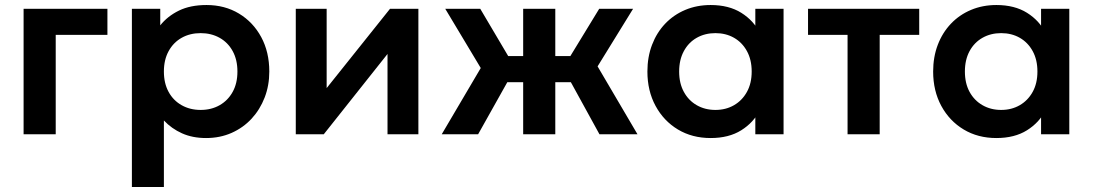

<svg xmlns="http://www.w3.org/2000/svg" viewBox="-20 -535 4354 765"><path d="M74 0V-500H408V-396H202V0Z M505.5 210V-500H618.5V-434Q647.5 -470.5 693 -492.8Q738.5 -515 803 -515Q875.5 -515 932 -481Q988.5 -447 1020.8 -387.2Q1053 -327.5 1053 -250Q1053 -194.5 1034.5 -146.5Q1016 -98.5 982.5 -62.2Q949 -26 902.8 -5.5Q856.5 15 801 15Q747 15 705.2 -3.8Q663.5 -22.5 633 -55V210ZM779.5 -97Q822 -97 855 -115.8Q888 -134.5 907 -168.8Q926 -203 926 -250Q926 -297 907 -331.5Q888 -366 854.8 -384.5Q821.5 -403 779.5 -403Q737 -403 704 -384.5Q671 -366 652 -331.5Q633 -297 633 -250Q633 -203 651.8 -168.8Q670.5 -134.5 703.8 -115.8Q737 -97 779.5 -97Z M1158.5 0V-500H1281.5V-184L1534 -500H1647V0H1524V-320L1270 0Z M2064.5 0V-207.5H1926.5V-311.5H2064.5V-500H2192.5V-311.5H2329.5V-207.5H2192.5V0ZM1740 0 1895.5 -264 1754 -500H1893.5L2033 -264L1885 0ZM2368.5 0 2223.5 -264 2367.5 -500H2502.5L2361 -270.5L2520 0Z M2811.5 15Q2738 15 2681.2 -19Q2624.5 -53 2592 -113Q2559.5 -173 2559.5 -250Q2559.5 -308 2578 -356.5Q2596.5 -405 2630.2 -440.5Q2664 -476 2710.2 -495.5Q2756.5 -515 2811.5 -515Q2884 -515 2933.5 -484Q2983 -453 3007.5 -403.5L2989.5 -376V-500H3102V0H2989.5V-124L3007.5 -96.5Q2983 -47 2933.5 -16Q2884 15 2811.5 15ZM2830.5 -97Q2872 -97 2904.5 -115.8Q2937 -134.5 2956 -168.8Q2975 -203 2975 -250Q2975 -297 2956 -331.5Q2937 -366 2904.5 -384.5Q2872 -403 2830.5 -403Q2789 -403 2756.2 -384.5Q2723.5 -366 2704.8 -331.5Q2686 -297 2686 -250Q2686 -203 2704.8 -168.8Q2723.5 -134.5 2756.2 -115.8Q2789 -97 2830.5 -97Z M3357 0V-396H3199.5V-500H3642.5V-396H3485V0Z M3950 15Q3876.5 15 3819.8 -19Q3763 -53 3730.5 -113Q3698 -173 3698 -250Q3698 -308 3716.5 -356.5Q3735 -405 3768.8 -440.5Q3802.5 -476 3848.8 -495.5Q3895 -515 3950 -515Q4022.5 -515 4072 -484Q4121.5 -453 4146 -403.5L4128 -376V-500H4240.5V0H4128V-124L4146 -96.5Q4121.5 -47 4072 -16Q4022.5 15 3950 15ZM3969 -97Q4010.5 -97 4043 -115.8Q4075.5 -134.5 4094.5 -168.8Q4113.5 -203 4113.5 -250Q4113.5 -297 4094.5 -331.5Q4075.5 -366 4043 -384.5Q4010.5 -403 3969 -403Q3927.5 -403 3894.8 -384.5Q3862 -366 3843.2 -331.5Q3824.5 -297 3824.5 -250Q3824.5 -203 3843.2 -168.8Q3862 -134.5 3894.8 -115.8Q3927.5 -97 3969 -97Z"/></svg>

Font: Geologica Cursive Medium
Style: Regular
Weight: 500
Designer: Sindre Bremnes, Frode Helland
Foundry: Monokrom Skriftforlag AS
Version: Version 1.010;gftools[0.9.28]